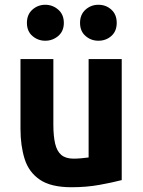

<svg xmlns="http://www.w3.org/2000/svg" viewBox="-20 -774 600 806"><path d="M280 12Q194 12 147.5 -19.5Q101 -51 83.5 -106.5Q66 -162 66 -233V-526H204V-251Q204 -203 211.5 -171Q219 -139 237.5 -123.5Q256 -108 289 -108Q303 -108 320.5 -109.5Q338 -111 352 -113V-526H491V-18Q453 -8 398 2Q343 12 280 12ZM393 -603Q362 -603 339 -623Q316 -643 316 -678Q316 -713 339 -733.5Q362 -754 393 -754Q425 -754 447.5 -733.5Q470 -713 470 -678Q470 -643 447.5 -623Q425 -603 393 -603ZM170 -603Q139 -603 116 -623Q93 -643 93 -678Q93 -713 116 -733.5Q139 -754 170 -754Q201 -754 224.5 -733.5Q248 -713 248 -678Q248 -643 224.5 -623Q201 -603 170 -603Z"/></svg>

Font: Ubuntu Sans Mono
Style: Regular
Weight: 400
Monospace: yes
Designer: Dalton Maag Ltd
Foundry: Dalton Maag Ltd
Version: Version 1.006